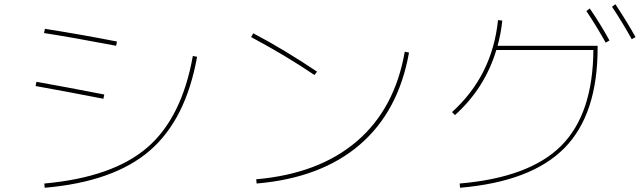

<svg xmlns="http://www.w3.org/2000/svg" viewBox="-20 -866 3040 906"><path d="M189 0Q511 -29 674.5 -169.5Q838 -310 890 -602L910 -598Q857 -302 686.5 -155Q516 -8 191 20ZM148 -460 152 -480Q287 -456 472 -420L468 -400Q283 -436 148 -460ZM188 -710 192 -730Q364 -703 532 -670L528 -650Q318 -690 188 -710Z M1165 -691 1175 -709Q1321 -632 1476 -528L1464 -512Q1328 -604 1165 -691ZM1189 -20Q1485 -46 1664 -199.5Q1843 -353 1890 -622L1910 -618Q1861 -341 1678 -183.5Q1495 -26 1191 0Z M2747 -814 2763 -826Q2812 -755 2856 -675L2838 -665Q2798 -737 2747 -814ZM2868 -834 2884 -846Q2938 -764 2979 -691L2961 -681Q2921 -754 2868 -834ZM2113 -337Q2303 -509 2330 -771L2350 -769Q2345 -713 2328 -650H2800V-640Q2800 -327 2644 -168Q2488 -9 2151 20L2149 0Q2478 -28 2628 -178Q2778 -328 2780 -630H2322Q2268 -450 2127 -323Z"/></svg>

Font: M PLUS 1p Thin
Style: Regular
Weight: 250
Version: Version 1.062